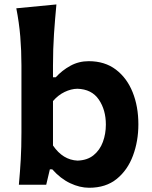

<svg xmlns="http://www.w3.org/2000/svg" viewBox="-20 -841 692 874"><path d="M385.7 13.7Q343.3 13.7 299.3 -7.1Q255.4 -27.8 217.8 -70.3H207L190.4 0H65.9Q71.3 -59.6 74.5 -115Q77.6 -170.4 77.6 -238.3V-543Q77.6 -610.4 72.3 -674.8Q66.9 -739.3 54.2 -803.2L236.8 -820.8Q230.5 -755.4 225.8 -686.5Q221.2 -617.7 221.2 -543V-489.3H233.9Q262.2 -520.5 300.3 -541.5Q338.4 -562.5 383.8 -562.5Q457 -562.5 507.3 -524.4Q557.6 -486.3 583.7 -421.4Q609.9 -356.4 609.9 -274.9Q609.9 -198.7 585.4 -132.8Q561 -66.9 511.5 -26.6Q461.9 13.7 385.7 13.7ZM333 -109.9Q377.4 -111.3 406 -134.5Q434.6 -157.7 448.2 -194.6Q461.9 -231.4 461.9 -273.9Q461.9 -340.8 429.7 -387.9Q397.5 -435.1 332 -437Q303.7 -436.5 274.2 -422.4Q244.6 -408.2 221.2 -380.9V-178.7Q266.1 -112.8 333 -109.9Z"/></svg>

Font: Pinar DS4-SemiBold
Style: Regular
Weight: 600
Designer: Amin Abedi
Version: Version 2.000